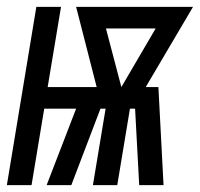

<svg xmlns="http://www.w3.org/2000/svg" viewBox="-49 -540 583 560"><path d="M-29 0 57 -520H129L90 -286H233L173 -520H514L376 -286H413L428 0H357L345 -223H330L293 0H222L259 -223H244L159 0H87L173 -223H80L43 0ZM305 -286 405 -457H260Z"/></svg>

Font: Iosevka Term Curly Md Obl
Style: Regular
Weight: 500
Italic angle: -9°
Designer: Belleve Invis
Foundry: Belleve Invis
Version: Version 32.3.0